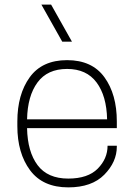

<svg xmlns="http://www.w3.org/2000/svg" viewBox="-20 -800 580 830"><path d="M485 -246H97Q99 -144 142.5 -86Q186 -28 275 -28Q360 -28 402.5 -71Q445 -114 445 -170H485V-166Q485 -100 431 -45Q377 10 275 10Q165 10 110 -64Q55 -138 55 -255V-275Q55 -392 108.5 -466Q162 -540 270 -540Q378 -540 431.5 -466Q485 -392 485 -275ZM270 -502Q185 -502 142 -443.5Q99 -385 97 -284H443Q441 -385 397.5 -443.5Q354 -502 270 -502ZM159 -780H201L291 -620H249Z"/></svg>

Font: Cooper Hewitt
Style: Light
Weight: 703
Designer: Village Type and Design LLC
Foundry: Cooper Hewitt Smithsonian Design Museum
Version: 1.000